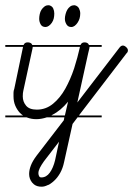

<svg xmlns="http://www.w3.org/2000/svg" viewBox="-20 -457 503 725"><path d="M364 -14H273L254 11L222 155Q217 179 207 196.5Q197 214 185 225Q181 229 177 232L167 239Q164 241 160 242Q148 248 137 248Q119 248 108 239L101 232Q90 218 90 200Q90 185 96.5 168Q103 151 118 131L221 -3L223 -14H157Q136 -7 117 -7Q99 -7 83 -13Q82 -13 80 -14H0V-21H67Q61 -25 55 -31Q44 -43 37.5 -58.5Q31 -74 31 -93V-107Q31 -114 34 -122L67 -280H0V-287H69Q73 -297 84 -297Q94 -297 99 -292Q101 -289 102 -287H284Q288 -297 299 -297Q308 -297 313 -292Q315 -289 316 -287H364V-280H318Q318 -276 316.5 -270.5Q315 -265 313 -256L272 -70L431 -277Q437 -285 444 -285Q450 -285 456.5 -279Q463 -273 463 -267Q463 -260 458 -256L278 -21H364ZM103 -277Q103 -276 103 -275L68 -114Q66 -106 66 -93Q66 -73 78.5 -58Q91 -43 119 -43Q153 -43 180 -65Q207 -87 226.5 -122Q246 -157 260 -199Q273 -240 282 -280H104Q104 -279 103 -277ZM203 78 146 152Q136 166 130.5 177Q125 188 125 197Q125 203 127.5 208Q130 213 136 213Q155 213 168 195Q181 177 188 148ZM263 -437Q274 -434 278.5 -425Q283 -416 283 -406Q283 -396 280.5 -387.5Q278 -379 273 -371.5Q268 -364 262 -359.5Q256 -355 249 -355Q237 -355 231 -365Q225 -375 225 -386Q225 -394 227.5 -403.5Q230 -413 234 -420Q238 -427 244.5 -432Q251 -437 259 -437ZM166 -437Q177 -434 181 -425Q185 -416 185 -406Q185 -396 183 -387.5Q181 -379 176 -371.5Q171 -364 164.5 -359.5Q158 -355 152 -355Q139 -355 133.5 -365Q128 -375 128 -386Q128 -394 130 -403.5Q132 -413 136.5 -420Q141 -427 147.5 -432Q154 -437 161 -437ZM237 -73Q209 -39 177 -23Q175 -22 174 -21H225Z"/></svg>

Font: Gruenewald VA 3. Klasse
Style: Regular
Weight: 400
Designer: Peter Wiegel
Foundry: Peter Wiegel, nach dem Schriftentwurf von Dr. H. Gr¸newald
Version: Version 0.007